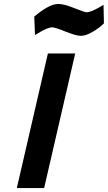

<svg xmlns="http://www.w3.org/2000/svg" viewBox="-20 -950 545 970"><path d="M244 -812Q221 -812 172 -782L157 -773L153 -866Q183 -892 215.5 -911Q248 -930 275.5 -930Q303 -930 355.5 -909Q408 -888 418 -888Q439 -888 487 -916L503 -926L505 -832Q481 -808 447 -788.5Q413 -769 388.5 -769Q364 -769 311 -790.5Q258 -812 244 -812ZM65 0 222 -680H360L203 0Z"/></svg>

Font: Titillium Web
Style: Bold Italic
Weight: 700
Italic angle: -13°
Version: Version 1.001;PS 57.000;hotconv 1.0.70;makeotf.lib2.5.55311